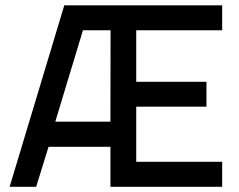

<svg xmlns="http://www.w3.org/2000/svg" viewBox="-20 -714 914 734"><path d="M16.8 0 225.8 -693.7H829.3V-598.2H500.8V-401.2H769.3V-306.3H500.8V-95.5H829.3V0H402.1V-152.9H165.6L118.3 0ZM191.4 -249H402.1L402.7 -598.2H297.1Z"/></svg>

Font: TitilliumWeb ExtraLight
Style: Regular
Weight: 400
Designer: Mohamed Gaber, Accademia di Belle Arti di Urbino and others
Foundry: Kief Type Foundry, Accademia di Belle Arti di Urbino and others
Version: Version 3.000; ttfautohint (v1.8.2)